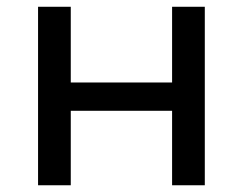

<svg xmlns="http://www.w3.org/2000/svg" viewBox="-20 -550 721 570"><path d="M93 -529.9H190.1V-305.1H490.9V-529.9H588V0H490.9V-221.1H190.1V0H93Z"/></svg>

Font: iiserrat Thin
Style: Regular
Weight: 100
Designer: Akira Ohta
Foundry: Akira Ohta
Version: Version 1.200;Glyphs 3.3.1 (3343)